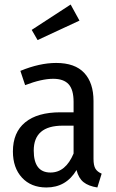

<svg xmlns="http://www.w3.org/2000/svg" viewBox="-20 -816 511 848"><path d="M331 -725 146 -639 120 -684 292 -796ZM393 -114Q393 -85 401.5 -71Q410 -57 429 -49L410 12Q371 6 349 -11.5Q327 -29 318 -65Q272 12 185 12Q117 12 77 -31.5Q37 -75 37 -147Q37 -231 91 -275.5Q145 -320 247 -320H305V-366Q305 -420 283 -444Q261 -468 215 -468Q164 -468 91 -440L70 -503Q155 -538 228 -538Q311 -538 352 -494Q393 -450 393 -370ZM203 -54Q270 -54 305 -138V-261H257Q129 -261 129 -151Q129 -54 203 -54Z"/></svg>

Font: Fira Sans Condensed
Style: Regular
Weight: 400
Width: 3
Designer: Carrois Corporate & Edenspiekermann AG
Foundry: Carrois Corporate GbR & Edenspiekermann AG
Version: Version 4.202;PS 004.202;hotconv 1.0.88;makeotf.lib2.5.64775